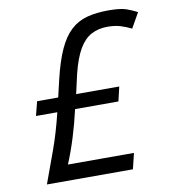

<svg xmlns="http://www.w3.org/2000/svg" viewBox="-80 -774 746 842"><g transform="rotate(-10 293.0 -352.5)"><path d="M61 0Q86 -68 112.5 -141Q139 -214 161 -304H66L82 -367H176L194 -444Q213 -524 236.5 -575Q260 -626 291 -654.5Q322 -683 363.5 -694Q405 -705 459 -705Q513 -705 539 -695.5Q565 -686 586 -675L548 -608Q524 -620 499.5 -627.5Q475 -635 442 -635Q402 -635 370.5 -618.5Q339 -602 316 -563Q293 -524 276 -456L256 -368H448L433 -304H240Q226 -242 207.5 -182.5Q189 -123 167 -70H461L444 0Z"/></g></svg>

Font: Ubuntu Sans Mono
Style: Italic
Weight: 400
Italic angle: -13.5°
Monospace: yes
Designer: Dalton Maag Ltd
Foundry: Dalton Maag Ltd
Version: Version 1.006